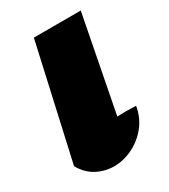

<svg xmlns="http://www.w3.org/2000/svg" viewBox="-136 -562 560 638"><g transform="rotate(-30 144.5 -243.0)"><path d="M277 -129Q270 -87 245 -56Q220 -25 185 -8Q150 9 114 9Q80 9 49 -7Q18 -23 -2 -58L96 -495H276L205 -129Q241 -131 277 -129Z"/></g></svg>

Font: Piazzolla Black
Style: Italic
Weight: 900
Italic angle: -11.3°
Designer: Juan Pablo del Peral
Foundry: Huerta Tipografica
Version: Version 1.330